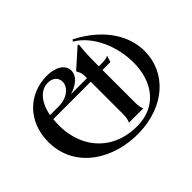

<svg xmlns="http://www.w3.org/2000/svg" viewBox="-171 -1093 1491 1491"><g transform="rotate(-45 574.5 -347.5)"><path d="M60 -356C60 -61 332 100 612 92C897 84 1089 -92 1089 -328C1089 -492 987 -669 757 -787L746 -773C887 -691 965 -500 965 -325C965 -108 844 42 641 45C363 49 182 -156 213 -455H624V-104C624 -64 620 -44 609 -20H766C757 -42 753 -63 753 -100V-455H840L857 -509C838 -496 810 -495 771 -495H753V-518C753 -579 755 -666 763 -723L754 -729L603 -594V-585C615 -568 623 -548 623 -515V-495H448C533 -522 580 -569 579 -623C578 -691 507 -729 416 -729C216 -729 60 -581 60 -356ZM308 -495H217C242 -626 311 -683 377 -685C436 -687 470 -655 470 -608C469 -555 414 -495 308 -495Z"/></g></svg>

Font: Sinistre
Style: Bold
Weight: 700
Designer: Jules Durand
Foundry: Collletttivo
Version: Version 69.420;Glyphs 3.2 (3217)